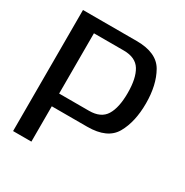

<svg xmlns="http://www.w3.org/2000/svg" viewBox="-157 -801 891 927"><g transform="rotate(30 288.0 -337.5)"><path d="M42 0H144V-197H341.5Q453.5 -197 492.2 -265Q531 -333 531 -436Q531 -538.5 492.2 -606.8Q453.5 -675 341.5 -675H42ZM144 -268V-604H310.5Q376.5 -604 403 -560.8Q429.5 -517.5 429.5 -436Q429.5 -354 403 -311Q376.5 -268 310.5 -268Z"/></g></svg>

Font: Anybody UltraCondensed Thin
Style: Regular
Weight: 400
Version: Version 1.111